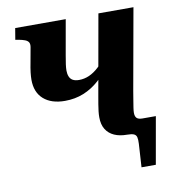

<svg xmlns="http://www.w3.org/2000/svg" viewBox="-76 -582 726 793"><g transform="rotate(-10 287.0 -185.5)"><path d="M226 -367Q222 -345 220 -330Q218 -315 218 -304Q218 -290 222.5 -279Q227 -268 237 -262.5Q247 -257 263 -257Q285 -257 305.5 -266Q326 -275 346 -293.5Q366 -312 383 -341L388 -305Q366 -266 335.5 -238.5Q305 -211 269 -196.5Q233 -182 191 -182Q134 -182 101.5 -210.5Q69 -239 69 -292Q69 -305 71 -322.5Q73 -340 78 -365L89 -426Q91 -439 86.5 -446Q82 -453 71.5 -457Q61 -461 45 -464L32 -466L40 -514H252ZM419 0Q388 0 365.5 -10Q343 -20 330.5 -40Q318 -60 318 -91Q318 -103 319.5 -116Q321 -129 323.5 -144Q326 -159 329 -176L389 -514H536L475 -173Q472 -154 469 -136.5Q466 -119 464 -105.5Q462 -92 462 -84Q462 -69 469 -62Q476 -55 493 -55H549L514 143H454L460 45Q461 27 458.5 17.5Q456 8 447 4Q438 0 419 0Z"/></g></svg>

Font: Roboto Serif 72pt SemiCondensed SemiBold
Style: Italic
Weight: 600
Width: 4
Italic angle: -10°
Designer: Greg Gazdowicz
Foundry: Commercial Type
Version: Version 1.008